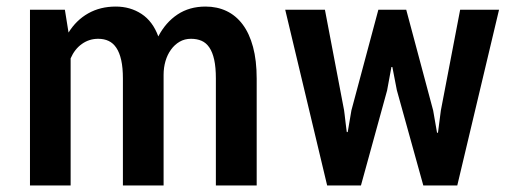

<svg xmlns="http://www.w3.org/2000/svg" viewBox="-20 -568 1565 588"><path d="M178.7 -538.1 189.9 -468.3Q213.4 -506.3 250.2 -527.1Q287.1 -547.9 334.5 -547.9Q378.9 -547.9 413.3 -525.4Q447.8 -502.9 464.8 -456.5Q487.3 -499.5 523.7 -523.7Q560.1 -547.9 609.4 -547.9Q645 -547.9 673.8 -534.2Q702.6 -520.5 723.1 -493.2Q743.7 -465.8 754.9 -424.3Q766.1 -382.8 766.1 -327.1V0H641.1V-327.6Q641.1 -361.8 636 -385Q630.9 -408.2 621.1 -422.6Q611.3 -437 597.2 -443.1Q583 -449.2 564.9 -449.2Q545.4 -449.2 530 -440.2Q514.6 -431.2 503.7 -416Q492.7 -400.9 486.8 -380.9Q481 -360.8 481 -338.9V0H356.4V-327.6Q356.4 -360.4 351.3 -383.5Q346.2 -406.7 336.4 -421.4Q326.7 -436 312.7 -442.6Q298.8 -449.2 280.8 -449.2Q252.9 -449.2 230.7 -433.3Q208.5 -417.5 196.3 -389.2V0H71.8V-538.1Z M1306.6 -229.5 1318.4 -161.6H1321.3L1330.1 -229.5L1389.2 -538.1H1508.3L1380.4 0H1276.4L1195.3 -292L1181.6 -362.8H1178.7L1165.5 -291L1085.4 0H981.9L853.5 -538.1H975.1L1033.7 -230.5Q1034.2 -227.1 1035.4 -217.5Q1036.6 -208 1037.8 -197Q1039.1 -186 1040.3 -176.5Q1041.5 -167 1042 -163.6H1044.9L1056.2 -230L1138.7 -538.1H1224.1Z"/></svg>

Font: Ufes Sans SemiBold
Style: Regular
Weight: 600
Designer: Ricardo Esteves & Filipe Motta
Foundry: ProDesignUfes - Ricardo Esteves, Filipe Motta (This is a derivative work, based on Roboto family, by Christian Robertson
Version: Version 2.0